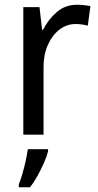

<svg xmlns="http://www.w3.org/2000/svg" viewBox="-20 -566 413 807"><path d="M303 -546Q317 -546 332 -544.5Q347 -543 360 -540L349 -458Q325 -465 297 -465Q261 -465 230.5 -442Q200 -419 181.5 -378Q163 -337 163 -284V0H78V-536H146L157 -441H161Q184 -486 219.5 -516Q255 -546 303 -546ZM182 70Q177 91 165 118Q153 145 138 172.5Q123 200 106 221H59V209Q66 192 74 165Q82 138 88 110Q94 82 97 61H182Z"/></svg>

Font: Noto Sans Telugu SemiCondensed
Style: Regular
Weight: 400
Width: 4
Designer: Jelle Bosma - Monotype Design Team
Foundry: Monotype Imaging Inc.
Version: Version 2.005; ttfautohint (v1.8.4.7-5d5b)